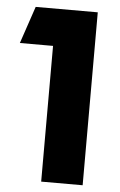

<svg xmlns="http://www.w3.org/2000/svg" viewBox="-51 -725 474 761"><g transform="rotate(5 186.0 -344.0)"><path d="M60 -688H307V0H142V-540H10Z"/></g></svg>

Font: Roundo Variable
Style: Regular
Weight: 200
Designer: Shiva Nallaperumal
Foundry: Indian Type Foundry
Version: Version 2.000